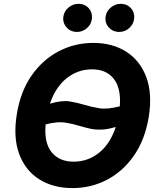

<svg xmlns="http://www.w3.org/2000/svg" viewBox="-20 -958 822 988"><path d="M745 -353.7Q725.5 -237.2 668.3 -155.9Q611.2 -74.6 529.3 -32.3Q447.4 9.9 353 9.9Q253.9 9.9 182.2 -35.2Q110.4 -80.3 78.7 -165.7Q46.9 -251.1 66.8 -371.8Q85.9 -488.6 143.1 -570.1Q200.3 -651.6 282.7 -694.4Q365.1 -737.2 459.9 -737.2Q558.6 -737.2 629.8 -691.8Q701 -646.3 733 -560.5Q764.9 -474.8 745 -353.7ZM358.7 -126.1Q432.5 -126.1 489.9 -172.1Q547.2 -218 575.6 -304.7Q533 -291.9 501.1 -291Q469.1 -290.1 443.2 -296Q417.3 -301.8 392.4 -309.3Q356.9 -320.3 316.6 -327.1Q276.3 -333.8 214.8 -317.8Q206.3 -223 245.9 -174.5Q285.5 -126.1 358.7 -126.1ZM596.6 -410.9Q603.7 -503.9 565.3 -552.6Q527 -601.2 453.8 -601.2Q380.3 -601.2 323 -555.4Q265.6 -509.6 236.9 -424.4Q297.6 -442.5 337.5 -436.3Q377.5 -430 413.7 -418.7Q449.9 -407.7 491.3 -400.9Q532.7 -394.2 596.6 -410.9ZM593.8 -793.7Q560.4 -793.7 539.2 -817.6Q518.1 -841.6 523.8 -875Q528.8 -902 551.1 -920.1Q573.5 -938.2 600.5 -938.2Q634.9 -938.2 655 -914.4Q675.1 -890.6 669.4 -856.9Q665.5 -831 643.6 -812.3Q621.8 -793.7 593.8 -793.7ZM376.4 -793.7Q343 -793.7 321.9 -818Q300.8 -842.3 306.5 -875Q311.1 -902 333.6 -920.1Q356.2 -938.2 383.2 -938.2Q417.6 -938.2 437.7 -914.4Q457.7 -890.6 452.1 -856.9Q448.2 -831 426.3 -812.3Q404.5 -793.7 376.4 -793.7Z"/></svg>

Font: Inter UI
Style: Bold Italic
Weight: 700
Italic angle: 9.39999°
Designer: Rasmus Andersson
Foundry: rsms
Version: 3.2;8d6f07862